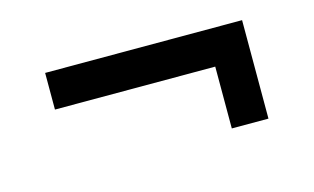

<svg xmlns="http://www.w3.org/2000/svg" viewBox="-43 -488 686 420"><g transform="rotate(-15 300.0 -278.5)"><path d="M77 -390H523V-167H440V-307H77Z"/></g></svg>

Font: Epunda Sans Medium
Style: Regular
Weight: 500
Designer: Simon Atzbach
Foundry: typofactur
Version: Version 2.204; ttfautohint (v1.8.4.7-5d5b)